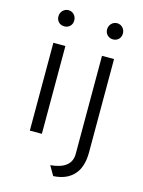

<svg xmlns="http://www.w3.org/2000/svg" viewBox="-135 -788 804 1079"><g transform="rotate(15 267.0 -248.5)"><path d="M126 -710Q146 -710 159 -696Q172 -682 172 -662Q172 -642 159 -629Q146 -616 126 -616Q106 -616 93 -629Q80 -642 80 -662Q80 -682 93.5 -696Q107 -710 126 -710ZM409 -616Q390 -616 376.5 -629Q363 -642 363 -662Q363 -682 376.5 -696Q390 -710 409 -710Q429 -710 442 -696Q455 -682 455 -662Q455 -642 442 -629Q429 -616 409 -616ZM91 0V-511H161V0ZM284 213 252 158Q374 147 374 60V-511H444V32Q444 102 416 146Q375 208 284 213Z"/></g></svg>

Font: Overpass Light
Style: Regular
Weight: 300
Designer: Delve Withrington, Thomas Jockin
Foundry: Delve Fonts
Version: Version 3.000;DELV;Overpass